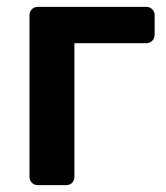

<svg xmlns="http://www.w3.org/2000/svg" viewBox="-20 -540 485 560"><path d="M90 0Q80 0 73 -7Q66 -14 66 -24V-496Q66 -506 73 -513Q80 -520 90 -520H407Q417 -520 424 -513Q431 -506 431 -496V-439Q431 -428 424 -421Q417 -414 407 -414H197V-24Q197 -14 190.5 -7Q184 0 173 0Z"/></svg>

Font: Rubik Light Medium
Style: Regular
Weight: 500
Version: Version 2.104